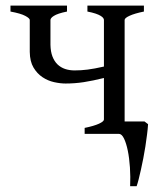

<svg xmlns="http://www.w3.org/2000/svg" viewBox="-20 -474 560 680"><path d="M217.3 -454.1V-433.1Q200.2 -429.7 188.7 -425.8Q177.2 -421.9 170.7 -417.7Q164.1 -413.6 161.4 -409.9Q158.7 -406.2 158.7 -403.3V-315.4Q159.2 -291 165.8 -273.9Q172.4 -256.8 183.8 -245.8Q195.3 -234.9 210.7 -229.7Q226.1 -224.6 244.1 -224.6Q255.4 -224.6 266.6 -225.3Q277.8 -226.1 290 -227.5Q302.2 -229 316.4 -231.7Q330.6 -234.4 348.1 -238.3V-403.3Q348.1 -406.2 345.7 -409.9Q343.3 -413.6 336.7 -417.7Q330.1 -421.9 318.6 -425.8Q307.1 -429.7 289.6 -433.1V-454.1H489.7V-433.1Q456.5 -426.3 439 -418.2Q421.4 -410.2 421.4 -403.3V-43.9H491.7L504.4 -34.2Q503.4 -17.1 500.7 3.2Q498 23.4 494.9 44.7Q491.7 65.9 487.5 86.9Q483.4 107.9 479.2 126.7Q475.1 145.5 471.2 160.6Q467.3 175.8 463.9 185.5H440.9Q442.4 152.3 440.2 119.1Q438 85.9 432.6 59.6Q427.2 33.2 419.2 16.6Q411.1 0 400.9 0H279.8V-21Q313 -27.8 330.6 -35.9Q348.1 -43.9 348.1 -50.8V-197.8Q308.6 -188 276.9 -183.1Q245.1 -178.2 212.4 -178.2Q193.4 -178.2 171.4 -183.1Q149.4 -188 130.4 -200.7Q111.3 -213.4 98.6 -234.9Q85.9 -256.3 85.4 -290V-403.3Q85.4 -409.2 69.6 -417.7Q53.7 -426.3 17.1 -433.1V-454.1Z"/></svg>

Font: Gentium Plus CyrE
Style: Regular
Weight: 400
Designer: J. Victor Gaultney, Annie Olsen, Iska Routamaa, Becca Hirsbrunner
Foundry: SIL International
Version: Version 5.000